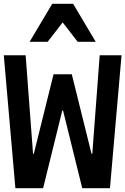

<svg xmlns="http://www.w3.org/2000/svg" viewBox="-40 -991 660 1011"><path d="M41 0H187L288 -409H292L393 0H539L600 -700H485L446 -181H442L338 -600H242L138 -181H134L95 -700H-20ZM116 -771H211L290 -873L369 -771H464L345 -971H235Z"/></svg>

Font: CommitMono-dimboump
Style: Bold
Weight: 700
Monospace: yes
Designer: Eigil Nikolajsen
Foundry: Eigil Nikolajsen
Version: Version 1.143